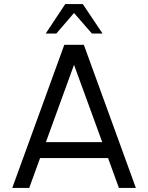

<svg xmlns="http://www.w3.org/2000/svg" viewBox="-20 -919 724 939"><path d="M294.5 -700H390L644.5 0H561.5L508.5 -146H176L123 0H40ZM204.5 -224H480L342 -602ZM385 -899 481.5 -755H429.5L342 -855.5L255.5 -755H203.5L299 -899Z"/></svg>

Font: Urbanist
Style: Regular
Weight: 400
Designer: Corey Hu
Foundry: Corey Hu
Version: Version 1.330; ttfautohint (v1.8.4.7-5d5b)